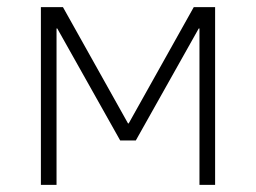

<svg xmlns="http://www.w3.org/2000/svg" viewBox="-20 -520 720 540"><path d="M95 -500H157L340 -173H342L525 -500H585V0H541V-440H539L362 -125H318L141 -440H139V0H95Z"/></svg>

Font: PT Root UI Light
Style: Regular
Weight: 300
Designer: Vitaly Kuzmin
Foundry: ParaType Ltd.
Version: Version 2.000G